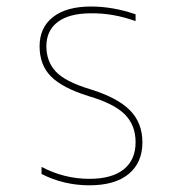

<svg xmlns="http://www.w3.org/2000/svg" viewBox="-20 -550 540 580"><path d="M389.6 -506.8V-486.3Q321.3 -510.7 254.9 -509.8Q189.5 -509.8 154.8 -483.9Q120.1 -458 120.1 -410.2Q120.1 -365.2 147.9 -334.5Q175.8 -303.7 252.9 -280.3Q335 -254.9 372.6 -216.8Q410.2 -178.7 410.2 -120.1Q410.2 -58.6 368.7 -24.4Q327.1 9.8 250 9.8Q172.9 9.8 105.5 -24.4V-45.9Q173.8 -9.8 250 -9.8Q318.4 -9.8 354 -38.6Q389.6 -67.4 389.6 -120.1Q389.6 -171.9 356.9 -204.6Q324.2 -237.3 247.1 -259.8Q168.9 -284.2 134.3 -318.8Q99.6 -353.5 99.6 -410.2Q99.6 -466.8 140.1 -498.5Q180.7 -530.3 254.9 -530.3Q321.3 -530.3 389.6 -506.8Z"/></svg>

Font: Mgen+ 1mn thin
Style: Regular
Weight: 100
Designer: [Source Han Sans]
Ryoko NISHIZUKA  (kana & ideographs); Paul D. Hunt (Latin, Greek & Cyrillic); Wenlong ZHANG  (bopomofo
Version: Version 1.059.20150602